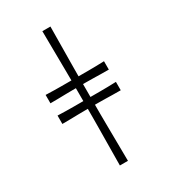

<svg xmlns="http://www.w3.org/2000/svg" viewBox="-208 -842 950 1071"><g transform="rotate(-30 267.0 -306.5)"><path d="M241 126Q242 38 242.5 -19.5Q243 -77 243.5 -114.5Q244 -152 244 -180Q244 -208 244 -237Q244 -266 244 -308Q244 -348 244 -376.5Q244 -405 244 -433Q244 -461 243.5 -498Q243 -535 242.5 -592.5Q242 -650 241 -739H293Q292 -650 291.5 -592.5Q291 -535 290.5 -498Q290 -461 290 -433Q290 -405 290 -376.5Q290 -348 290 -308Q290 -266 290 -237Q290 -208 290 -180Q290 -152 290.5 -114.5Q291 -77 291.5 -20Q292 37 293 126ZM79 -422Q108 -421 132.5 -420.5Q157 -420 179.5 -420Q202 -420 223.5 -420Q245 -420 267 -420Q289 -420 310.5 -420Q332 -420 354.5 -420Q377 -420 401.5 -420.5Q426 -421 455 -422V-368Q426 -368 401.5 -368.5Q377 -369 354.5 -369.5Q332 -370 310.5 -370Q289 -370 267 -370Q245 -370 223.5 -370Q202 -370 179.5 -369.5Q157 -369 132.5 -368.5Q108 -368 79 -368ZM79 -289Q108 -288 132.5 -287.5Q157 -287 179.5 -287Q202 -287 223.5 -287Q245 -287 267 -287Q289 -287 310.5 -287Q332 -287 354.5 -287Q377 -287 401.5 -287.5Q426 -288 455 -289V-235Q426 -235 401.5 -235.5Q377 -236 354.5 -236.5Q332 -237 310.5 -237Q289 -237 267 -237Q245 -237 223.5 -237Q202 -237 179.5 -236.5Q157 -236 132.5 -235.5Q108 -235 79 -235Z"/></g></svg>

Font: Ojuju SemiBold
Style: Regular
Weight: 600
Designer: Chisaokwu Joboson, Mirko Velimirovic
Foundry: Udi Foundry
Version: Version 1.000